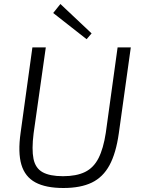

<svg xmlns="http://www.w3.org/2000/svg" viewBox="-20 -927 705 960"><path d="M634 -690 574 -260Q560 -161 527.5 -101Q495 -41 439 -14Q383 13 297 13Q209 13 157 -15Q105 -43 87 -103.5Q69 -164 83 -263L142 -690H209L148 -260Q138 -180 147.5 -133Q157 -86 193 -66Q229 -46 295 -46Q362 -46 405 -67Q448 -88 472.5 -136Q497 -184 509 -263L568 -690ZM282 -907 438 -760 413 -731 246 -862Z"/></svg>

Font: Exo 2 Light
Style: Italic
Weight: 300
Italic angle: -8°
Designer: Natanael Gama
Foundry: Natanael Gama
Version: Version 2.010